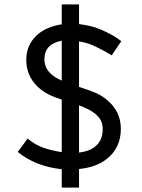

<svg xmlns="http://www.w3.org/2000/svg" viewBox="-20 -765 647 877"><path d="M61 -71 106 -132Q140 -104 176 -91Q212 -78 262 -70V-310Q225 -322 199.5 -335Q174 -348 153 -368Q100 -418 100 -492Q100 -558 147 -603Q190 -643 262 -654V-745H341V-655Q398 -648 438 -631Q499 -605 534 -577L490 -512Q457 -533 413 -554Q393 -563 378 -567.5Q363 -572 341 -576V-368Q391 -352 417.5 -340.5Q444 -329 467 -310Q532 -257 532 -177Q532 -90 469 -40Q421 -1 341 7V92H262V8Q142 -5 61 -71ZM183 -495Q183 -457 209 -431Q229 -411 262 -397V-579Q183 -564 183 -495ZM414 -95Q449 -123 449 -174Q449 -199 440.5 -215Q432 -231 414 -246Q391 -265 341 -284V-68Q388 -74 414 -95Z"/></svg>

Font: Bellota Text
Style: Bold
Weight: 700
Designer: Kemie Guaida
Foundry: Kemie Guaida
Version: Version 4.001